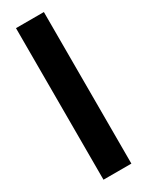

<svg xmlns="http://www.w3.org/2000/svg" viewBox="-186 -723 581 757"><g transform="rotate(-30 104.5 -345.0)"><path d="M41 0V-690H168V0Z"/></g></svg>

Font: Bricolage Grotesque 96pt ExtraBold 96pt SemiBold
Style: Regular
Weight: 600
Version: Version 1.001;gftools[0.9.33.dev8+g029e19f]